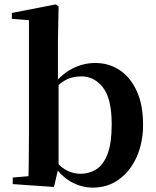

<svg xmlns="http://www.w3.org/2000/svg" viewBox="-20 -839 712 875"><path d="M38 0V-30L110 -36Q111 -65 111 -100.5Q111 -136 111.5 -171.5Q112 -207 112 -235V-747L34 -753V-780L234 -819L247 -810L244 -651V-465L247 -455V-79V-77L226 13ZM403 16Q352 16 305.5 -9.5Q259 -35 223 -89H212L231 -106Q260 -74 288 -60.5Q316 -47 348 -47Q385 -47 417.5 -66.5Q450 -86 469.5 -135.5Q489 -185 489 -273Q489 -389 449.5 -440Q410 -491 350 -491Q330 -491 308.5 -486Q287 -481 263.5 -464.5Q240 -448 209 -414L196 -443H216Q257 -499 308 -525.5Q359 -552 414 -552Q477 -552 526 -519Q575 -486 603.5 -423.5Q632 -361 632 -271Q632 -189 603 -124Q574 -59 522.5 -21.5Q471 16 403 16Z"/></svg>

Font: Noto Serif TC ExtraLight
Style: Bold
Weight: 700
Version: Version 2.002-H1;hotconv 1.1.0;makeotfexe 2.6.0